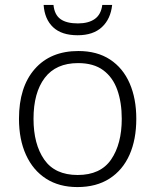

<svg xmlns="http://www.w3.org/2000/svg" viewBox="-20 -749 630 779"><path d="M533 -267Q533 -183 505.5 -121Q478 -59 424.5 -24.5Q371 10 294 10Q220 10 167 -24Q114 -58 85.5 -120.5Q57 -183 57 -267Q57 -396 121 -469Q185 -542 298 -542Q374 -542 426.5 -507.5Q479 -473 506 -411Q533 -349 533 -267ZM116 -267Q116 -164 159.5 -101.5Q203 -39 295 -39Q388 -39 431 -102Q474 -165 474 -267Q474 -333 456 -384Q438 -435 399 -464Q360 -493 297 -493Q207 -493 161.5 -433Q116 -373 116 -267ZM435 -729Q429 -672 393.5 -639Q358 -606 295 -606Q230 -606 195.5 -638.5Q161 -671 157 -729H197Q201 -689 225.5 -671.5Q250 -654 296 -654Q339 -654 364.5 -672Q390 -690 395 -729Z"/></svg>

Font: RS Noto Sans Light
Style: Regular
Weight: 300
Designer: Monotype Design Team
Foundry: Monotype Imaging Inc.
Version: Version 3.10